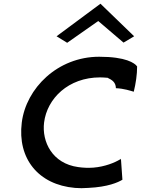

<svg xmlns="http://www.w3.org/2000/svg" viewBox="-20 -1010 757 1032"><path d="M284 -815 341 -780 508 -897 644 -781 701 -815 520 -990ZM625 -153C597 -136 544 -114 482 -109C454 -107 427 -108 400 -112C261 -131 204 -248 217 -352C233 -480 347 -594 518 -594C531 -594 543 -593 556 -592H558C583 -580 602 -568 603 -536C647 -534 681 -522 699 -517C710 -562 717 -609 717 -653C704 -671 657 -705 513 -705C290 -705 120 -536 97 -351C73 -158 186 -17 383 0C406 2 430 2 454 0C561 -5 615 -30 638 -44L630 -157C630 -157 628 -154 627 -153Z"/></svg>

Font: Bluebird
Style: LiExtObl
Weight: 300
Designer: Jasper
Foundry: Cannot Into Space Fonts
Version: Version 0.98